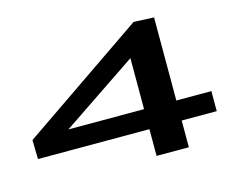

<svg xmlns="http://www.w3.org/2000/svg" viewBox="-98 -852 1239 1000"><g transform="rotate(-15 521.5 -352.5)"><path d="M29 -144 27 -247 695 -705 804 -700V-252H993V-144H804V0H630V-144ZM222 -252H630V-527Z"/></g></svg>

Font: Georama ExtraExtended SemiBold
Style: Regular
Weight: 600
Width: 8
Designer: Jean-Baptiste Levee
Foundry: Production Type
Version: Version 1.000